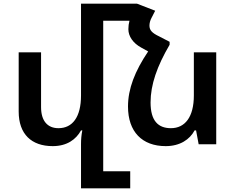

<svg xmlns="http://www.w3.org/2000/svg" viewBox="-20 -780 1272 1038"><path d="M418 -264C418 -147 372 -87 296 -87C238 -87 202 -125 202 -201V-497H81V-177C81 -55 150 10 265 10C342 10 391 -26 418 -75H425C420 -50 418 -26 418 -1V238H684V146H538V-668H680C676 -653 674 -638 674 -622C674 -584 699 -547 743 -523L781 -502C709 -395 672 -300 672 -204C672 -68 748 10 876 10C953 10 1006 -26 1032 -75H1040L1054 0H1149V-497H1028V-264C1028 -147 980 -87 904 -87C835 -87 794 -127 794 -226C794 -322 829 -422 897 -538V-554L841 -583C801 -602 788 -617 788 -642C788 -655 792 -670 799 -683L819 -722L721 -760H418Z"/></svg>

Font: Noto Sans Armenian Semi
Style: Regular
Weight: 600
Designer: Monotype Design Team
Foundry: Monotype Imaging Inc.
Version: Version 1.901